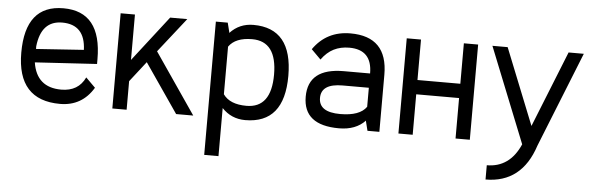

<svg xmlns="http://www.w3.org/2000/svg" viewBox="-46 -636 3029 981"><g transform="rotate(5 1468.5 -146.0)"><path d="M268.6 0Q48.8 0 48.8 -244.1Q48.8 -488.3 244.1 -488.3Q439.5 -488.3 439.5 -244.1V-219.7L122.1 -200.2Q141.6 -73.2 268.6 -73.2Q356 -73.2 390.6 -146.5L439.5 -97.7Q380.9 0 268.6 0ZM366.2 -285.6Q361.3 -415 244.1 -415Q136.7 -415 122.1 -283.2V-269Z M878.9 -488.3 739.3 -311 952.1 0H864.3L691.9 -251L610.4 -146.5V0H537.1V-488.3H610.4V-255.4L791 -488.3Z M1218.3 -488.3Q1418.5 -488.3 1418.5 -244.1Q1418.5 0 1218.3 0Q1147 0 1098.6 -51.3V195.3H1025.4V-488.3H1086.4L1098.6 -439.5V-436.5Q1146.5 -488.3 1218.3 -488.3ZM1098.6 -122.1Q1132.8 -73.2 1218.3 -73.2Q1345.2 -73.2 1345.2 -244.1Q1345.2 -415 1218.3 -415Q1132.8 -415 1098.6 -366.2Z M1716.3 -488.3Q1906.7 -488.3 1906.7 -293V0H1845.7L1833.5 -48.8V-51.3Q1785.2 0 1699.2 0Q1516.1 0 1516.1 -146.5Q1516.1 -293 1699.2 -293H1833.5Q1833.5 -415 1716.3 -415Q1671.9 -415 1637 -397.5Q1602.1 -379.9 1574.7 -341.8L1525.9 -390.6Q1594.2 -488.3 1716.3 -488.3ZM1699.2 -219.7Q1589.4 -219.7 1589.4 -146.5Q1589.4 -73.2 1699.2 -73.2Q1799.3 -73.2 1833.5 -122.1V-219.7Z M2077.6 -488.3V-280.8H2297.4V-488.3H2370.6V0H2297.4V-207.5H2077.6V0H2004.4V-488.3Z M2443.8 -488.3H2522L2678.2 -97.7L2834.5 -488.3H2912.6L2717.3 0Q2653.8 195.3 2468.3 195.3V122.1Q2585.9 122.1 2639.2 0Z"/></g></svg>

Font: Sanitrixie
Style: Regular
Weight: 400
Designer: Jayvee D. Enaguas (Grand Chaos)
Version: Version 1.1 - 6/9/2013